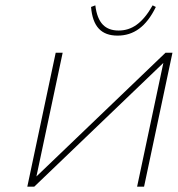

<svg xmlns="http://www.w3.org/2000/svg" viewBox="-20 -697 664 717"><path d="M82 0H108L590 -462L492 0H518L624 -500H598L116 -38L214 -500H188ZM320 -671 336 -677C344 -610 374 -583 423 -583C472 -583 512 -610 550 -677L562 -671C526 -597 479 -564 419 -564C359 -564 326 -597 320 -671Z"/></svg>

Font: LT Wave Mono Thin
Style: Italic
Weight: 100
Designer: Daniel Lyons
Version: Version 2.5 (Glyphs App)